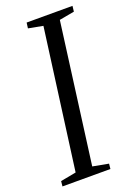

<svg xmlns="http://www.w3.org/2000/svg" viewBox="-147 -801 604 858"><g transform="rotate(-20 155.0 -371.5)"><path d="M-4.5 0 -2 -24.5 72 -38.5 161 -703.5 92 -716.5 95.5 -743H313.5L310.5 -716.5L239 -703.5L151 -38.5L226 -24.5L223.5 0Z"/></g></svg>

Font: Merriweather 96pt Light
Style: Italic
Weight: 300
Italic angle: -7.8°
Version: Version 2.101